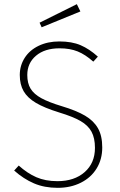

<svg xmlns="http://www.w3.org/2000/svg" viewBox="-20 -892 575 922"><path d="M450 -620 428 -596Q390 -630 353 -645Q316 -660 266 -660Q195 -660 153 -624.5Q111 -589 111 -532Q111 -492 127 -466Q143 -440 178.5 -420.5Q214 -401 277 -382Q347 -361 388.5 -336.5Q430 -312 450.5 -276Q471 -240 471 -184Q471 -127 444 -83Q417 -39 368 -14.5Q319 10 257 10Q193 10 143 -11.5Q93 -33 48 -73L70 -97Q111 -60 154.5 -41Q198 -22 256 -22Q337 -22 386.5 -65.5Q436 -109 436 -182Q436 -229 419.5 -259.5Q403 -290 366.5 -311Q330 -332 264 -352Q193 -374 152.5 -398Q112 -422 93.5 -454Q75 -486 75 -532Q75 -577 98.5 -614Q122 -651 165.5 -672Q209 -693 265 -693Q325 -693 367 -675Q409 -657 450 -620ZM366 -837 180 -761 170 -783 349 -872Z"/></svg>

Font: FiraGO UltraLight
Style: Regular
Weight: 200
Designer: bBox Type
Foundry: bBox Type GmbH
Version: Version 1.001